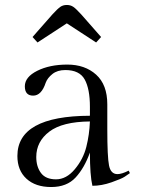

<svg xmlns="http://www.w3.org/2000/svg" viewBox="-20 -743 568 773"><path d="M412 -323V-222Q412 -111 419 -76.5Q426 -42 453 -42Q470 -42 498 -56L503 -46Q495 -40 482 -31.5Q469 -23 429 -9Q389 5 352 5Q342 -37 342 -129Q320 -67 284.5 -28.5Q249 10 186 10Q123 10 86.5 -23.5Q50 -57 50 -115Q50 -276 342 -277V-313Q342 -385 321 -423Q300 -461 243 -461Q211 -461 191 -445Q171 -429 164 -410Q147 -358 113.5 -358Q80 -358 80 -395.5Q80 -433 130 -458Q180 -483 251 -483Q322 -483 367 -442.5Q412 -402 412 -323ZM342 -254Q231 -253 178.5 -213Q126 -173 126 -111Q126 -72 145 -46.5Q164 -21 205.5 -21Q247 -21 281 -61.5Q315 -102 327.5 -151.5Q340 -201 342 -254ZM307 -685 387 -594 367 -572 249 -649 131 -572 111 -594 191 -685Q212 -708 223 -715.5Q234 -723 249 -723Q264 -723 275 -715.5Q286 -708 307 -685Z"/></svg>

Font: Gilda Display
Style: Regular
Weight: 400
Designer: Eduardo Rodriguez Tunni
Foundry: Eduardo Rodriguez Tunni
Version: Version 1.001